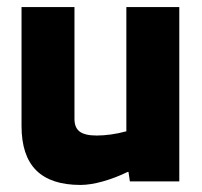

<svg xmlns="http://www.w3.org/2000/svg" viewBox="-20 -514 571 544"><path d="M208 10Q124 10 82.5 -31.5Q41 -73 41 -157V-494H191V-177Q191 -152 206 -141Q221 -130 254 -130Q273 -130 294.5 -133Q316 -136 338 -142V-494H488V0H348L344 -27H342Q307 -10 271.5 0Q236 10 208 10Z"/></svg>

Font: Blinker
Style: Bold
Weight: 700
Designer: Juergen Huber
Foundry: supertype
Version: Version 1.015;PS 1.15;hotconv 1.0.88;makeotf.lib2.5.647800; 